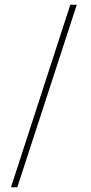

<svg xmlns="http://www.w3.org/2000/svg" viewBox="-20 -731 383 812"><path d="M304.7 -710.9 53.2 61H26.4L277.3 -710.9Z"/></svg>

Font: Roboto Condensed Thin
Style: Regular
Weight: 250
Width: 3
Designer: Christian Robertson
Foundry: Google
Version: Version 3.009; 2024